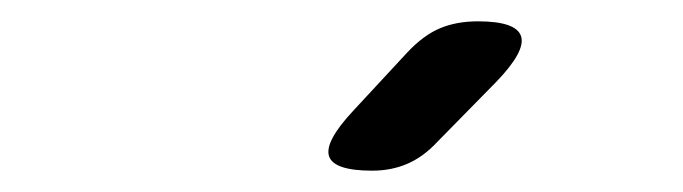

<svg xmlns="http://www.w3.org/2000/svg" viewBox="-20 -805 640 180"><path d="M329 -645Q293 -645 288.5 -658.5Q284 -672 311 -701L362 -756Q377 -772 392.5 -778.5Q408 -785 428 -785Q464 -785 468.5 -771Q473 -757 445 -728L390 -672Q377 -658 362 -651.5Q347 -645 329 -645Z"/></svg>

Font: Maple Mono NL Medium
Style: Italic
Weight: 500
Italic angle: -10°
Monospace: yes
Designer: subframe7536
Version: Version 7.000